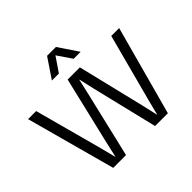

<svg xmlns="http://www.w3.org/2000/svg" viewBox="-207 -1142 1379 1379"><g transform="rotate(-45 482.5 -452.5)"><path d="M670 -168 697 -49H699L729 -167L865 -680H945L760 0H630L509 -500L482 -619H480L453 -500L335 0H205L20 -680H102L241 -165L271 -47H273L300 -166L422 -680H546ZM438 -905H528L629 -755H558L483 -865L408 -755H337Z"/></g></svg>

Font: CyStack Display
Style: Regular
Weight: 400
Designer: Weizhong Zhang
Foundry: 本地遙控
Version: Version 1.000;Glyphs 3.1.2 (3151)